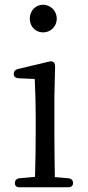

<svg xmlns="http://www.w3.org/2000/svg" viewBox="-20 -788 371 812"><path d="M43 -14C43 -2 50 4 63 4H269C282 4 289 -3 289 -14C289 -25 282 -33 270 -34L212 -39C211 -95 210 -175 210 -228V-379L213 -505C213 -515 211 -521 207 -525C203 -528 196 -530 185 -527L55 -496C44 -493 38 -486 38 -475C38 -464 46 -458 58 -457L127 -454C129 -405 131 -352 131 -287V-228C131 -175 130 -95 128 -40L62 -34C50 -33 43 -25 43 -14ZM106 -709C106 -674 132 -651 162 -651C192 -651 220 -674 220 -709C220 -744 192 -768 162 -768C132 -768 106 -744 106 -709Z"/></svg>

Font: 寒蝉锦书宋
Style: Regular
Weight: 400
Designer: 寒蝉锦书宋{Warren} 思源宋体{Ryoko NISHIZUKA 西塚涼子 (kana & ideographs); Frank Grießhammer (Latin, Greek & Cyrillic); Wenlong ZHANG 
Foundry: Adobe & ChillType
Version: Version 2.000;Glyphs 3.1.1 (3135)